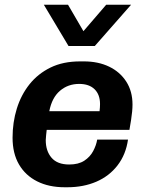

<svg xmlns="http://www.w3.org/2000/svg" viewBox="-20 -780 617 810"><path d="M253 10Q186 10 136.5 -15Q87 -40 60 -86.5Q33 -133 33 -199Q33 -264 51 -322Q69 -380 104.5 -424.5Q140 -469 193 -495Q246 -521 318 -521H334Q394 -521 440 -499Q486 -477 512.5 -436Q539 -395 539 -339Q539 -326 537.5 -309.5Q536 -293 533 -274Q530 -255 526 -232H177Q176 -221 174.5 -209Q173 -197 173 -189Q173 -143 197.5 -114.5Q222 -86 272 -86Q311 -86 335.5 -102Q360 -118 373 -142.5Q386 -167 390 -191H520Q511 -128 476 -82.5Q441 -37 386.5 -13.5Q332 10 264 10ZM188 -311H400Q401 -320 401.5 -327Q402 -334 402 -341Q402 -381 379 -403.5Q356 -426 314 -426Q267 -426 233 -397Q199 -368 188 -311ZM533 -760 380 -586H269L165 -760H267L359 -602H292L428 -760Z"/></svg>

Font: Chivo SemiBold
Style: Italic
Weight: 600
Italic angle: -8.05°
Designer: Hector Gatti
Foundry: Omnibus-Type
Version: Version 2.002